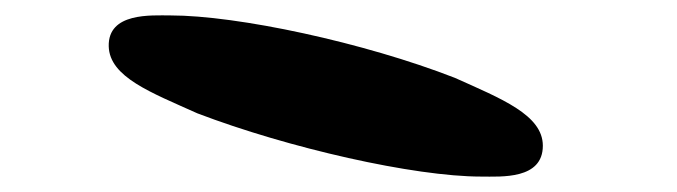

<svg xmlns="http://www.w3.org/2000/svg" viewBox="-20 -555 878 249"><path d="M121 -495C122 -455 176 -435 236 -408C354 -363 517 -326 604 -326C630 -326 684 -322 684 -366C684 -406 630 -427 570 -454C452 -500 288 -535 201 -535C176 -535 120 -539 121 -495Z"/></svg>

Font: Venom Sans
Style: Bd
Weight: 700
Version: Version 1.001